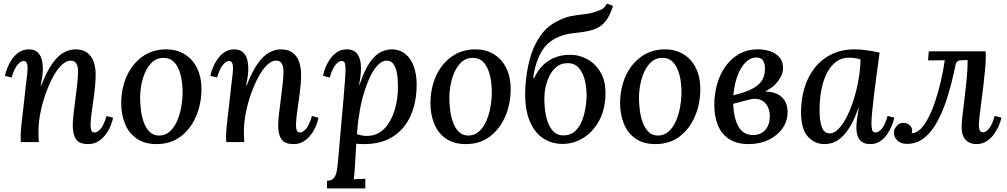

<svg xmlns="http://www.w3.org/2000/svg" viewBox="-20 -783 5547 1058"><path d="M466 11Q417 11 399 -15.5Q381 -42 381 -91Q381 -119 385.5 -157Q390 -195 395.5 -236.5Q401 -278 405.5 -319Q410 -360 410 -394Q410 -407 406.5 -419.5Q403 -432 394.5 -440.5Q386 -449 369 -449Q345 -449 319.5 -424.5Q294 -400 271.5 -358Q249 -316 231 -265Q213 -214 202.5 -160.5Q192 -107 192 -59Q192 -45 192.5 -29Q193 -13 194 0H95Q94 -12 94 -18.5Q94 -25 94 -33Q94 -52 96 -76.5Q98 -101 102.5 -137Q107 -173 113 -226Q118 -274 121.5 -304.5Q125 -335 127.5 -354.5Q130 -374 131 -386Q132 -398 132 -408Q132 -426 127 -436.5Q122 -447 109 -447Q95 -447 77 -426.5Q59 -406 44 -356L7 -365Q11 -384 20.5 -408.5Q30 -433 46 -456.5Q62 -480 85 -495.5Q108 -511 139 -511Q169 -511 186 -496Q203 -481 210 -455Q217 -429 216 -395Q215 -370 211 -349Q207 -328 204 -309H206Q237 -389 268.5 -433Q300 -477 332 -494Q364 -511 395 -511Q436 -511 460.5 -492.5Q485 -474 496 -443Q507 -412 507 -373Q507 -324 500 -271Q493 -218 486 -171Q479 -124 479 -93Q479 -75 483.5 -64Q488 -53 502 -53Q517 -53 534.5 -73Q552 -93 567 -144L603 -134Q600 -116 590 -91Q580 -66 563 -43Q546 -20 522 -4.5Q498 11 466 11Z M897 -511Q951 -511 995 -485.5Q1039 -460 1064.5 -410.5Q1090 -361 1090 -291Q1090 -211 1060.5 -142Q1031 -73 976 -31Q921 11 843 11Q777 11 733.5 -19Q690 -49 669 -100.5Q648 -152 648 -214Q648 -295 678 -362.5Q708 -430 764 -470.5Q820 -511 897 -511ZM882 -464Q842 -465 813.5 -435.5Q785 -406 769 -356Q753 -306 752 -245Q752 -213 756.5 -176.5Q761 -140 772.5 -108.5Q784 -77 804 -57Q824 -37 855 -36Q890 -36 914.5 -57.5Q939 -79 954.5 -113.5Q970 -148 977.5 -187Q985 -226 986 -260Q987 -293 983 -328Q979 -363 967.5 -394Q956 -425 935.5 -444.5Q915 -464 882 -464Z M1598 11Q1549 11 1531 -15.5Q1513 -42 1513 -91Q1513 -119 1517.5 -157Q1522 -195 1527.5 -236.5Q1533 -278 1537.5 -319Q1542 -360 1542 -394Q1542 -407 1538.5 -419.5Q1535 -432 1526.5 -440.5Q1518 -449 1501 -449Q1477 -449 1451.5 -424.5Q1426 -400 1403.5 -358Q1381 -316 1363 -265Q1345 -214 1334.5 -160.5Q1324 -107 1324 -59Q1324 -45 1324.5 -29Q1325 -13 1326 0H1227Q1226 -12 1226 -18.5Q1226 -25 1226 -33Q1226 -52 1228 -76.5Q1230 -101 1234.5 -137Q1239 -173 1245 -226Q1250 -274 1253.5 -304.5Q1257 -335 1259.5 -354.5Q1262 -374 1263 -386Q1264 -398 1264 -408Q1264 -426 1259 -436.5Q1254 -447 1241 -447Q1227 -447 1209 -426.5Q1191 -406 1176 -356L1139 -365Q1143 -384 1152.5 -408.5Q1162 -433 1178 -456.5Q1194 -480 1217 -495.5Q1240 -511 1271 -511Q1301 -511 1318 -496Q1335 -481 1342 -455Q1349 -429 1348 -395Q1347 -370 1343 -349Q1339 -328 1336 -309H1338Q1369 -389 1400.5 -433Q1432 -477 1464 -494Q1496 -511 1527 -511Q1568 -511 1592.5 -492.5Q1617 -474 1628 -443Q1639 -412 1639 -373Q1639 -324 1632 -271Q1625 -218 1618 -171Q1611 -124 1611 -93Q1611 -75 1615.5 -64Q1620 -53 1634 -53Q1649 -53 1666.5 -73Q1684 -93 1699 -144L1735 -134Q1732 -116 1722 -91Q1712 -66 1695 -43Q1678 -20 1654 -4.5Q1630 11 1598 11Z M1782 255V213Q1809 213 1821 196.5Q1833 180 1837 152.5Q1841 125 1844 90Q1852 -6 1859.5 -88.5Q1867 -171 1872.5 -234.5Q1878 -298 1881 -341Q1884 -384 1884 -402Q1884 -421 1880.5 -434Q1877 -447 1861 -447Q1847 -447 1829.5 -426.5Q1812 -406 1797 -356L1760 -365Q1763 -384 1772.5 -408.5Q1782 -433 1798 -456.5Q1814 -480 1837 -495.5Q1860 -511 1891 -511Q1932 -511 1950.5 -483.5Q1969 -456 1969 -411Q1969 -384 1966 -360Q1963 -336 1959 -315H1961Q1988 -396 2017.5 -438.5Q2047 -481 2078 -496Q2109 -511 2137 -511Q2183 -511 2214 -485.5Q2245 -460 2260.5 -416Q2276 -372 2276 -318Q2276 -222 2243.5 -147.5Q2211 -73 2146.5 -31Q2082 11 1985 11Q1975 11 1964 10.5Q1953 10 1943 9Q1939 75 1937 113.5Q1935 152 1933 172.5Q1931 193 1929 205Q1945 204 1962 203.5Q1979 203 1993 202V255ZM2001 -34Q2040 -34 2069 -51.5Q2098 -69 2118 -98.5Q2138 -128 2150.5 -164Q2163 -200 2168 -237Q2173 -274 2173 -306Q2173 -349 2167 -381Q2161 -413 2147.5 -431Q2134 -449 2110 -449Q2086 -449 2062 -424.5Q2038 -400 2018 -357Q1998 -314 1982 -259Q1966 -204 1958 -143Q1954 -120 1951.5 -95.5Q1949 -71 1947 -44Q1961 -39 1974.5 -36.5Q1988 -34 2001 -34Z M2601 -511Q2655 -511 2699 -485.5Q2743 -460 2768.5 -410.5Q2794 -361 2794 -291Q2794 -211 2764.5 -142Q2735 -73 2680 -31Q2625 11 2547 11Q2481 11 2437.5 -19Q2394 -49 2373 -100.5Q2352 -152 2352 -214Q2352 -295 2382 -362.5Q2412 -430 2468 -470.5Q2524 -511 2601 -511ZM2586 -464Q2546 -465 2517.5 -435.5Q2489 -406 2473 -356Q2457 -306 2456 -245Q2456 -213 2460.5 -176.5Q2465 -140 2476.5 -108.5Q2488 -77 2508 -57Q2528 -37 2559 -36Q2594 -36 2618.5 -57.5Q2643 -79 2658.5 -113.5Q2674 -148 2681.5 -187Q2689 -226 2690 -260Q2691 -293 2687 -328Q2683 -363 2671.5 -394Q2660 -425 2639.5 -444.5Q2619 -464 2586 -464Z M3080 10Q3017 10 2968.5 -24Q2920 -58 2894.5 -127.5Q2869 -197 2875 -304Q2880 -385 2899.5 -458Q2919 -531 2958.5 -587Q2998 -643 3061 -671Q3096 -689 3131 -695Q3166 -701 3198 -704.5Q3230 -708 3251 -715Q3274 -722 3292.5 -730Q3311 -738 3324 -763L3358 -751Q3346 -712 3330.5 -686Q3315 -660 3295 -644Q3275 -628 3247 -619Q3221 -611 3193 -607Q3165 -603 3137.5 -600Q3110 -597 3086 -590Q3007 -566 2969 -506.5Q2931 -447 2918 -354H2924Q2952 -415 3002.5 -448Q3053 -481 3123 -481Q3174 -481 3219.5 -455Q3265 -429 3292.5 -378.5Q3320 -328 3316 -253Q3313 -174 3279.5 -114.5Q3246 -55 3193.5 -22.5Q3141 10 3080 10ZM3084 -37Q3127 -37 3154 -65Q3181 -93 3195 -140Q3209 -187 3212 -242Q3214 -289 3204.5 -333.5Q3195 -378 3171.5 -406.5Q3148 -435 3108 -435Q3068 -435 3040.5 -409.5Q3013 -384 2998 -343Q2983 -302 2980 -257Q2978 -196 2988.5 -145.5Q2999 -95 3023 -66Q3047 -37 3084 -37Z M3646 -511Q3700 -511 3744 -485.5Q3788 -460 3813.5 -410.5Q3839 -361 3839 -291Q3839 -211 3809.5 -142Q3780 -73 3725 -31Q3670 11 3592 11Q3526 11 3482.5 -19Q3439 -49 3418 -100.5Q3397 -152 3397 -214Q3397 -295 3427 -362.5Q3457 -430 3513 -470.5Q3569 -511 3646 -511ZM3631 -464Q3591 -465 3562.5 -435.5Q3534 -406 3518 -356Q3502 -306 3501 -245Q3501 -213 3505.5 -176.5Q3510 -140 3521.5 -108.5Q3533 -77 3553 -57Q3573 -37 3604 -36Q3639 -36 3663.5 -57.5Q3688 -79 3703.5 -113.5Q3719 -148 3726.5 -187Q3734 -226 3735 -260Q3736 -293 3732 -328Q3728 -363 3716.5 -394Q3705 -425 3684.5 -444.5Q3664 -464 3631 -464Z M4105 11Q4040 11 3998 -16.5Q3956 -44 3936 -92.5Q3916 -141 3916 -205Q3916 -262 3931 -317Q3946 -372 3976.5 -415.5Q4007 -459 4052 -485Q4097 -511 4157 -511Q4193 -511 4224 -500.5Q4255 -490 4275 -467.5Q4295 -445 4295 -409Q4295 -363 4252 -318Q4209 -273 4110 -250L4112 -235L4020 -211Q4023 -133 4049 -86Q4075 -39 4130 -39Q4173 -39 4197.5 -67.5Q4222 -96 4222 -143Q4222 -175 4208 -200Q4194 -225 4166.5 -234.5Q4139 -244 4096 -231L4089 -259Q4156 -280 4200.5 -278.5Q4245 -277 4271.5 -260.5Q4298 -244 4309 -219Q4320 -194 4320 -166Q4320 -116 4292 -76Q4264 -36 4215.5 -12.5Q4167 11 4105 11ZM4021 -258Q4088 -274 4125.5 -294Q4163 -314 4179 -340Q4195 -366 4195 -401Q4196 -432 4185 -449Q4174 -466 4148 -466Q4114 -466 4087 -438Q4060 -410 4043 -363Q4026 -316 4021 -258Z M4689 -511Q4719 -511 4755.5 -506Q4792 -501 4827 -493Q4820 -440 4812 -382.5Q4804 -325 4797.5 -270.5Q4791 -216 4786.5 -172Q4782 -128 4782 -103Q4782 -84 4785.5 -68.5Q4789 -53 4805 -53Q4821 -53 4839 -73.5Q4857 -94 4871 -144L4908 -135Q4904 -116 4894.5 -91.5Q4885 -67 4869 -43.5Q4853 -20 4829.5 -4.5Q4806 11 4775 11Q4737 11 4718 -12Q4699 -35 4699 -79Q4699 -103 4703 -131Q4707 -159 4712 -188H4710Q4688 -124 4664 -85Q4640 -46 4616 -25Q4592 -4 4568.5 3.5Q4545 11 4523 11Q4469 11 4431.5 -30.5Q4394 -72 4394 -166Q4394 -235 4412.5 -297.5Q4431 -360 4468.5 -408Q4506 -456 4561.5 -483.5Q4617 -511 4689 -511ZM4656 -465Q4617 -465 4587 -442.5Q4557 -420 4536.5 -380Q4516 -340 4506 -287.5Q4496 -235 4496 -175Q4496 -119 4508.5 -83.5Q4521 -48 4552 -48Q4577 -48 4601.5 -73.5Q4626 -99 4647.5 -142Q4669 -185 4685.5 -238.5Q4702 -292 4711.5 -348Q4721 -404 4722 -455Q4710 -460 4692.5 -462.5Q4675 -465 4656 -465Z M4977 10Q4946 10 4926 -8Q4906 -26 4906 -51Q4906 -73 4921.5 -89.5Q4937 -106 4958 -106Q4977 -106 4991.5 -94Q5006 -82 5006 -63Q5006 -59 5005.5 -55.5Q5005 -52 5004 -49Q5030 -49 5053.5 -73Q5077 -97 5097.5 -137.5Q5118 -178 5135 -230Q5152 -282 5165 -338.5Q5178 -395 5186 -451L5094 -450L5098 -500H5411Q5412 -488 5412 -481.5Q5412 -475 5412 -467Q5412 -443 5408.5 -403Q5405 -363 5399.5 -317Q5394 -271 5388 -225.5Q5382 -180 5378 -145Q5374 -110 5374 -92Q5374 -75 5379 -64.5Q5384 -54 5397 -54Q5412 -54 5429.5 -74Q5447 -94 5461 -144L5498 -135Q5495 -116 5484.5 -91.5Q5474 -67 5457 -43.5Q5440 -20 5416 -4.5Q5392 11 5361 11Q5336 11 5317.5 0.5Q5299 -10 5289 -30.5Q5279 -51 5279 -83Q5279 -109 5284 -149.5Q5289 -190 5295 -240Q5301 -290 5306.5 -344Q5312 -398 5312 -452L5275 -451Q5263 -451 5255 -443.5Q5247 -436 5245 -423Q5227 -335 5203.5 -257Q5180 -179 5148 -118.5Q5116 -58 5074 -24Q5032 10 4977 10Z"/></svg>

Font: Lora Medium
Style: Italic
Weight: 500
Italic angle: -3°
Designer: Olga Karpushina, Alexei Vanyashin (Cyrillic)
Foundry: Cyreal
Version: Version 3.004